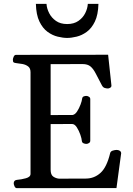

<svg xmlns="http://www.w3.org/2000/svg" viewBox="-20 -978 693 998"><path d="M51.3 -24.9Q51.3 -41 67.4 -43Q90.8 -44.9 114.7 -51.5Q138.7 -58.1 138.7 -74.2V-602.5Q138.7 -623.5 126.2 -632.8Q113.8 -642.1 96.7 -645.3Q79.6 -648.4 64.5 -649.9Q54.2 -650.9 50.5 -654.1Q46.9 -657.2 46.9 -668Q46.9 -673.3 51 -683.1Q55.2 -692.9 63.5 -692.9L542 -693.4L559.1 -534.7Q560.1 -526.4 553.2 -522.2Q546.4 -518.1 541 -518.1Q533.2 -518.1 524.4 -520.8Q515.6 -523.4 509.8 -534.2Q490.2 -570.8 477.8 -595.5Q465.3 -620.1 450.4 -632.6Q435.5 -645 409.2 -645L243.2 -644.5V-379.9L357.4 -380.4Q370.1 -382.3 380.9 -398.9Q391.6 -415.5 398.7 -434.8Q405.8 -454.1 406.7 -463.9Q407.7 -473.6 414.6 -476.6Q421.4 -479.5 429.2 -479.5Q434.6 -479.5 441.9 -475.3Q449.2 -471.2 449.2 -462.9V-246.6Q449.2 -238.3 441.9 -234.1Q434.6 -230 429.2 -230Q421.4 -230 413.8 -233.4Q406.2 -236.8 405.3 -246.1Q404.8 -256.8 397.7 -277.6Q390.6 -298.3 379.4 -315.9Q368.2 -333.5 354.5 -333.5L243.2 -333V-96.2Q243.2 -69.3 256.8 -60.1Q270.5 -50.8 286.6 -49.3L425.8 -49.8Q469.7 -49.8 502.4 -79.3Q535.2 -108.9 552.7 -182.6Q555.2 -191.9 566.7 -195.3Q578.1 -198.7 585.9 -198.7Q595.2 -198.7 602.1 -194.6Q608.9 -190.4 609.9 -182.1L585.4 -0.5L67.9 0Q59.6 0 55.4 -9.8Q51.3 -19.5 51.3 -24.9ZM329.1 -780.8Q307.6 -780.8 280.3 -787.4Q252.9 -793.9 227.5 -812.3Q202.1 -830.6 185.1 -865.7Q168 -900.9 166.5 -958H221.7Q223.1 -934.1 235.4 -909.9Q247.6 -885.7 270.8 -869.4Q293.9 -853 329.1 -853Q364.3 -853 387.7 -869.4Q411.1 -885.7 423.1 -909.9Q435.1 -934.1 436.5 -958H491.7Q490.2 -900.9 473.1 -865.7Q456.1 -830.6 430.7 -812.3Q405.3 -793.9 377.9 -787.4Q350.6 -780.8 329.1 -780.8Z"/></svg>

Font: Gelasio
Style: Regular
Weight: 400
Designer: Eben Sorkin
Foundry: Eben Sorkin
Version: Version 1.008